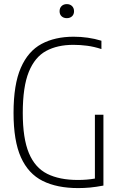

<svg xmlns="http://www.w3.org/2000/svg" viewBox="-20 -932 598 957"><path d="M369.5 5.5Q264.5 5.5 192.8 -30.2Q121 -66 84.2 -148Q47.5 -230 47.5 -369Q47.5 -511 83.8 -594Q120 -677 187 -713Q254 -749 347 -749Q419.5 -749 485.5 -729V-687.5Q448.5 -699.5 414.2 -704Q380 -708.5 345.5 -708.5Q266 -708.5 209.8 -678Q153.5 -647.5 123.5 -573.5Q93.5 -499.5 93.5 -369Q93.5 -242 124 -169Q154.5 -96 215.5 -65.5Q276.5 -35 368 -35Q413.5 -35 453 -42V-360H495.5V-7Q458 0 428.5 2.8Q399 5.5 369.5 5.5ZM313 -841.5Q297 -841.5 287 -850.8Q277 -860 277 -876Q277 -892 287 -901.8Q297 -911.5 313 -911.5Q329 -911.5 339 -901.8Q349 -892 349 -876Q349 -860 339 -850.8Q329 -841.5 313 -841.5Z"/></svg>

Font: Encode Sans Condensed ExtraLight
Style: Regular
Weight: 200
Width: 3
Designer: Multiple Designers
Foundry: Impallari Type
Version: Version 3.000; ttfautohint (v1.8.3) -l 8 -r 50 -G 200 -x 14 